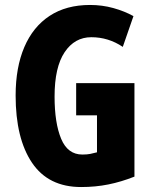

<svg xmlns="http://www.w3.org/2000/svg" viewBox="-20 -837 617 774"><path d="M287 -502H522V-125Q469 -104 417 -93.5Q365 -83 307 -83Q175 -83 109 -181Q43 -279 43 -452Q43 -565 78 -647Q113 -729 180 -773Q247 -817 343 -817Q392 -817 437 -804.5Q482 -792 518 -772L475 -648Q417 -687 348 -687Q281 -687 240.5 -626.5Q200 -566 200 -448Q200 -341 226.5 -277.5Q253 -214 312 -214Q331 -214 343.5 -216.5Q356 -219 371 -223V-372H287Z"/></svg>

Font: Noto Sans Kannada UI ExtraCondensed ExtraBold
Style: Regular
Weight: 800
Width: 2
Designer: Jelle Bosma - Monotype Design Team
Foundry: Monotype Imaging Inc.
Version: Version 2.005; ttfautohint (v1.8.4.7-5d5b)